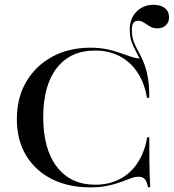

<svg xmlns="http://www.w3.org/2000/svg" viewBox="-20 -785 738 816"><path d="M363.7 11.3Q269.4 11.3 199.2 -24.6Q129 -60.5 90.3 -125.4Q51.6 -190.3 51.6 -279Q51.6 -369.4 91.5 -437.5Q131.5 -505.6 202 -544Q272.6 -582.3 364.5 -582.3Q403.2 -582.3 433.9 -575.8Q464.5 -569.4 490.3 -560.1Q516.1 -550.8 538.3 -543.5Q560.5 -536.3 582.3 -535.5Q598.4 -500.8 605.6 -461.7Q612.9 -422.6 614.5 -369.4H604.8Q593.5 -433.9 563.3 -478.6Q533.1 -523.4 487.5 -546.8Q441.9 -570.2 383.9 -570.2Q279 -570.2 221.4 -496Q163.7 -421.8 163.7 -287.1Q163.7 -150.8 222.2 -75.4Q280.6 0 384.7 0Q442.7 0 488.3 -23.4Q533.9 -46.8 564.1 -91.9Q594.4 -137.1 605.6 -201.6H614.5Q614.5 -142.7 614.9 -103.6Q615.3 -64.5 616.1 -38.3Q616.9 -12.1 618.5 10.5H608.9Q604 -14.5 595.2 -24.2Q586.3 -33.9 569.4 -33.9Q553.2 -33.9 535.1 -27Q516.9 -20.2 493.1 -11.3Q469.4 -2.4 437.9 4.4Q406.5 11.3 363.7 11.3ZM605.6 -369.4Q605.6 -425 598 -461.7Q590.3 -498.4 579.4 -522.6Q568.5 -546.8 557.7 -566.5Q546.8 -586.3 539.1 -607.7Q531.5 -629 531.5 -659.7Q531.5 -706.5 560.1 -735.5Q588.7 -764.5 633.1 -764.5Q663.7 -764.5 681 -750.4Q698.4 -736.3 698.4 -711.3Q698.4 -690.3 684.7 -677.4Q671 -664.5 648.4 -664.5Q630.6 -664.5 617.3 -672.6Q604 -680.6 591.9 -688.7Q579.8 -696.8 566.9 -696.8Q540.3 -696.8 540.3 -658.9Q540.3 -629.8 548 -609.3Q555.6 -588.7 566.5 -569.4Q577.4 -550 588.3 -525.4Q599.2 -500.8 606.9 -463.7Q614.5 -426.6 614.5 -369.4Z"/></svg>

Font: Playfair 144pt SemiExpanded SemiBold
Style: Regular
Weight: 600
Width: 6
Designer: Claus Eggers Sørensen
Foundry: Claus Eggers Sørensen
Version: Version 2.203